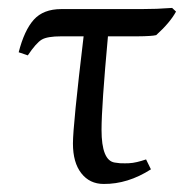

<svg xmlns="http://www.w3.org/2000/svg" viewBox="-20 -452 481 482"><path d="M251 -360.8Q234.9 -185.1 234.9 -126Q234.9 -48.8 268.1 -43.9Q281.7 -41.5 293.5 -42Q298.3 -42 303.2 -42.2Q308.1 -42.5 313.5 -43.2Q318.8 -43.9 324 -45.2Q329.1 -46.4 335 -48.1Q340.8 -49.8 346.7 -51.8L358.9 -26.9Q300.8 10.3 240.2 9.8Q205.1 9.8 184.1 -17.1Q163.1 -43.9 163.1 -91.8Q163.1 -136.7 189.9 -360.8H133.8Q98.6 -360.8 84.7 -352.5Q70.8 -344.2 49.8 -313L26.9 -320.8Q41 -376 64.9 -402.6Q88.9 -429.2 133.8 -429.2H334.5Q354 -429.2 373.3 -429.9Q392.6 -430.7 412.1 -432.1L421.9 -422.9Q406.7 -395 372.1 -363.8Q365.2 -362.3 356.4 -361.8Q347.7 -361.3 341.8 -361.1Q335.9 -360.8 325.2 -360.8Z"/></svg>

Font: Biolilbert
Style: Regular
Weight: 400
Designer: Philipp H. Poll
Foundry: Philipp H. Poll
Version: Version 1.1.0